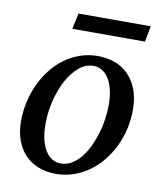

<svg xmlns="http://www.w3.org/2000/svg" viewBox="-77 -714 660 788"><g transform="rotate(10 253.0 -320.0)"><path d="M374 -304.2Q374 -339.8 367.2 -367.2Q360.4 -394.5 348.6 -413.1Q336.9 -431.6 320.6 -441.4Q304.2 -451.2 285.2 -451.2Q252.4 -451.2 224.4 -427.5Q196.3 -403.8 175.8 -365.5Q155.3 -327.1 143.6 -279.1Q131.8 -231 131.8 -182.1Q131.8 -145 138.7 -117.2Q145.5 -89.4 157.7 -70.6Q169.9 -51.8 186 -42.5Q202.1 -33.2 221.2 -33.2Q244.6 -33.2 265.4 -45.2Q286.1 -57.1 303 -77.4Q319.8 -97.7 333 -124.5Q346.2 -151.4 355.5 -181.4Q364.7 -211.4 369.4 -243.2Q374 -274.9 374 -304.2ZM475.1 -299.8Q475.1 -259.3 466.1 -220.5Q457 -181.6 440.2 -147Q423.3 -112.3 399.7 -83.3Q376 -54.2 346.4 -33Q316.9 -11.7 282.2 0.2Q247.6 12.2 209 12.2Q168 12.2 134.8 -1Q101.6 -14.2 78.6 -38.8Q55.7 -63.5 43.2 -98.4Q30.8 -133.3 30.8 -176.8Q30.8 -217.3 39.6 -256.6Q48.3 -295.9 64.7 -331.1Q81.1 -366.2 104.5 -396.2Q127.9 -426.3 157.5 -448Q187 -469.7 221.9 -481.9Q256.8 -494.1 295.9 -494.1Q332 -494.1 364.5 -482.9Q397 -471.7 421.6 -447.8Q446.3 -423.8 460.7 -387.2Q475.1 -350.6 475.1 -299.8ZM475.1 -585.9H172.4L186.5 -651.9H487.8Z"/></g></svg>

Font: Charis SIL Viet
Style: Italic
Weight: 400
Italic angle: -11°
Foundry: SIL International
Version: Version 5.000